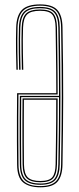

<svg xmlns="http://www.w3.org/2000/svg" viewBox="-20 -824 350 851"><path d="M159 6.2Q109 6.2 82.6 -15.5Q56.2 -37.2 55.8 -95.2Q55.2 -142.2 55 -195.9Q54.8 -249.5 55 -304.6Q55.2 -359.8 55.8 -411H229.5Q229.5 -463.5 229 -509.5Q228.5 -555.5 227.9 -601.9Q227.2 -648.2 226.5 -702.2Q225.8 -742.8 211.6 -759.5Q197.5 -776.2 158 -776.2Q116.2 -776.2 99.9 -759.5Q83.5 -742.8 82.2 -702Q81.5 -674.2 81.2 -647.6Q81 -621 81.6 -589.4Q82.2 -557.8 83.2 -514.8H77Q76 -560.2 75.5 -592.1Q75 -624 75.2 -649.5Q75.5 -675 76.2 -702Q77.5 -746.2 95.8 -764.1Q114 -782 158 -782Q200 -782 215.9 -764Q231.8 -746 232.5 -702.2Q233.5 -644.8 234.1 -595.1Q234.8 -545.5 235.1 -499.2Q235.5 -453 235.5 -405.2H61.8Q61.2 -354.2 61.1 -304.2Q61 -254.2 61.2 -202.8Q61.5 -151.2 62 -95.2Q62.5 -43.2 85.4 -21.2Q108.2 0.8 159 0.8Q208.2 0.8 229.1 -21.8Q250 -44.2 250.8 -95.2Q252.2 -179.2 253 -252.9Q253.8 -326.5 253.8 -397.1Q253.8 -467.8 253 -542.4Q252.2 -617 250.8 -702.8Q250 -753.2 229.2 -776Q208.5 -798.8 158 -798.8Q105 -798.8 82.2 -776.1Q59.5 -753.5 57.8 -702.8Q57 -675 56.9 -648Q56.8 -621 57.2 -589.2Q57.8 -557.5 58.8 -514.8H52.8Q51.5 -563 51 -595.2Q50.5 -627.5 50.8 -652.2Q51 -677 51.8 -702.8Q53.2 -755.2 77.1 -779.9Q101 -804.5 158 -804.5Q211 -804.5 233.6 -780.5Q256.2 -756.5 257 -702.8Q258.8 -611.5 259.5 -535.2Q260.2 -459 260.1 -389.1Q260 -319.2 259.2 -248Q258.5 -176.8 257 -95.2Q256.2 -43 234.5 -18.4Q212.8 6.2 159 6.2ZM159 -5Q111.2 -5 89.9 -25.2Q68.5 -45.5 68 -95.5Q67.5 -148.2 67.2 -198.8Q67 -249.2 67.2 -299Q67.5 -348.8 68 -399.2H241.5Q241.5 -451.5 241.1 -500.2Q240.8 -549 240.1 -598.5Q239.5 -648 238.5 -702.5Q237.8 -748.8 220.1 -768.1Q202.5 -787.5 158 -787.5Q110 -787.5 90.8 -767.8Q71.5 -748 70 -702.2Q69.2 -674.2 69 -647.8Q68.8 -621.2 69.4 -589.5Q70 -557.8 71 -514.8H64.8Q63.8 -560.2 63.2 -592.1Q62.8 -624 63 -649.6Q63.2 -675.2 64 -702.5Q65.5 -750.8 86.5 -772Q107.5 -793.2 158 -793.2Q205.2 -793.2 224.6 -772.4Q244 -751.5 244.8 -702.8Q246.2 -615.8 247 -540.2Q247.8 -464.8 247.8 -393.9Q247.8 -323 247 -250.1Q246.2 -177.2 244.8 -95.2Q244 -46.8 225 -25.9Q206 -5 159 -5ZM159 -10.5Q203.8 -10.5 220.8 -30.4Q237.8 -50.2 238.5 -95.5Q239.2 -138.8 239.9 -175Q240.5 -211.2 240.9 -245.4Q241.2 -279.5 241.4 -315.5Q241.5 -351.5 241.5 -393.5H74Q73.5 -349.8 73.4 -296.6Q73.2 -243.5 73.4 -190.9Q73.5 -138.2 74 -95.5Q74.5 -47.5 94.6 -29Q114.8 -10.5 159 -10.5ZM159 -16.2Q117.5 -16.2 99.1 -33.4Q80.8 -50.5 80.2 -95.8Q79.8 -139.5 79.5 -189.1Q79.2 -238.8 79.4 -289.6Q79.5 -340.5 80 -387.8H235.5Q235.5 -334.5 235.1 -289.8Q234.8 -245 234.1 -199Q233.5 -153 232.5 -95.5Q231.8 -52.5 216.1 -34.4Q200.5 -16.2 159 -16.2ZM159 -21.8Q198 -21.8 211.9 -38.6Q225.8 -55.5 226.5 -95.8Q227.2 -149.2 227.9 -194.9Q228.5 -240.5 228.9 -285.5Q229.2 -330.5 229.2 -382H86Q85.8 -340.5 85.6 -292.2Q85.5 -244 85.6 -193.9Q85.8 -143.8 86.2 -96.2Q86.8 -53.5 103.5 -37.6Q120.2 -21.8 159 -21.8Z"/></svg>

Font: Big Shoulders Inline Display ExtraLight
Style: Regular
Weight: 250
Version: Version 2.002